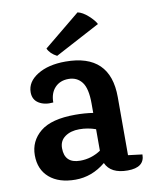

<svg xmlns="http://www.w3.org/2000/svg" viewBox="-84 -793 689 870"><g transform="rotate(-10 260.5 -357.5)"><path d="M511 -45Q511 15 433 15Q355 15 332 -37Q269 15 193 15Q117 15 73.5 -22.5Q30 -60 30 -125.5Q30 -191 81 -233Q132 -275 242 -275Q285 -275 324 -269V-313Q324 -382 301.5 -411Q279 -440 240 -440Q201 -440 177.5 -415Q154 -390 154 -347Q114 -343 87.5 -359.5Q61 -376 61 -410Q61 -458 111 -489Q161 -520 240 -520Q446 -520 446 -320V-53ZM324 -194Q288 -207 248.5 -207Q209 -207 183 -188.5Q157 -170 157 -136Q157 -66 229 -66Q280 -66 324 -95ZM415 -662 208 -552Q177 -568 166 -593L333 -730Q356 -725 381 -702.5Q406 -680 415 -662Z"/></g></svg>

Font: Karma
Style: Bold
Weight: 700
Designer: Joana Correia
Foundry: Indian Type Foundry
Version: Version 1.202;PS 1.0;hotconv 1.0.78;makeotf.lib2.5.61930; tt